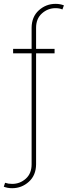

<svg xmlns="http://www.w3.org/2000/svg" viewBox="-53 -780 354 1004"><path d="M232.4 -524.4V-501H135.7V79.1Q135.3 136.7 97.9 170.4Q60.5 204.1 10.7 204.1Q-2.4 204.1 -12.7 202.1Q-22.9 200.2 -33.2 196.3L-26.4 175.8Q-17.6 178.7 -8.8 180.2Q0 181.6 10.7 181.6Q51.3 181.6 81.8 154.5Q112.3 127.4 112.3 79.1V-501H15.6V-524.4H112.3V-634.8Q112.8 -692.4 150.1 -726.1Q187.5 -759.8 237.3 -759.8Q250.5 -759.8 260.7 -757.8Q271 -755.9 281.2 -752L273.4 -730.5Q265.6 -733.9 257.1 -735.6Q248.5 -737.3 237.3 -737.3Q197.3 -737.3 166.5 -710Q135.7 -682.6 135.7 -634.8V-524.4Z"/></svg>

Font: Inter 28pt Thin
Style: Regular
Weight: 250
Designer: Rasmus Andersson
Foundry: rsms
Version: Version 4.001;git-66647c0bb